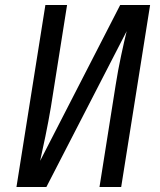

<svg xmlns="http://www.w3.org/2000/svg" viewBox="-20 -750 640 770"><path d="M46 0H166L488 -625C476 -576 455 -483 444 -410L379 0H466L582 -730H462L141 -105C152 -154 172 -247 184 -320L249 -730H162Z"/></svg>

Font: JetBrains Mono
Style: Italic
Weight: 400
Italic angle: -9°
Monospace: yes
Designer: Philipp Nurullin, Konstantin Bulenkov
Foundry: JetBrains
Version: Version 2.305